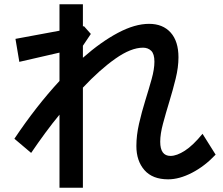

<svg xmlns="http://www.w3.org/2000/svg" viewBox="-20 -812 1040 894"><path d="M257 62V-278Q223 -237 190 -192Q157 -147 125 -100L47 -166Q148 -317 257 -435V-567L70 -524L52 -631L257 -669V-792H366V-689L371 -690L403 -654L366 -599V-543Q450 -617 529 -659Q608 -701 674 -701Q738 -701 774.5 -660.5Q811 -620 811 -545Q811 -499 798 -446Q785 -393 768.5 -339Q752 -285 739 -236.5Q726 -188 726 -152Q726 -86 774 -86Q803 -86 841 -110.5Q879 -135 923 -189L984 -92Q933 -38 874 -7.5Q815 23 763 23Q690 23 652.5 -20Q615 -63 615 -132Q615 -182 627.5 -236.5Q640 -291 656.5 -344Q673 -397 686 -443.5Q699 -490 699 -525Q699 -561 684 -575.5Q669 -590 646 -590Q590 -590 517.5 -539Q445 -488 366 -404V62Z"/></svg>

Font: Murecho Medium
Style: Regular
Weight: 500
Designer: Neil Summerour
Foundry: Positype
Version: Version 1.010; ttfautohint (v1.8.3)